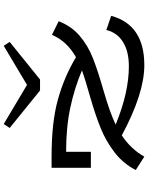

<svg xmlns="http://www.w3.org/2000/svg" viewBox="98 -879 795 1031"><g transform="rotate(-90 495.5 -363.5)"><path d="M926 -164Q878 14 661 14Q509 14 284 -107Q211 -59 170 14L98 -32Q133 -100 193 -146Q253 -192 322 -220Q391 -248 484 -275Q587 -304 633 -321Q538 -361 433 -383.5Q328 -406 196 -406V-273H110V-484H174Q353 -484 475 -450.5Q597 -417 704 -353Q746 -377 775.5 -408Q805 -439 824 -482L897 -446Q871 -378 819 -333.5Q767 -289 698.5 -262Q630 -235 521 -204Q407 -171 342 -140Q514 -69 655 -69Q735 -69 785.5 -100.5Q836 -132 850 -190ZM786 -709 584 -546H525L324 -709L345 -741L555 -616L765 -741Z"/></g></svg>

Font: BioRhyme Expanded
Style: Regular
Weight: 400
Width: 7
Designer: Aoife Mooney
Foundry: Aoife Mooney Type
Version: Version 1.000